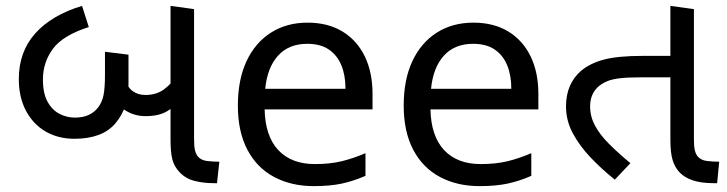

<svg xmlns="http://www.w3.org/2000/svg" viewBox="-20 -623 2474 653"><path d="M233 -151Q178 -151 135.5 -175.5Q93 -200 68.5 -246Q44 -292 44 -354Q44 -447 100 -509.5Q156 -572 259 -603L282 -531Q194 -503 160 -457Q126 -411 126 -353Q126 -305 142 -276.5Q158 -248 183 -235.5Q208 -223 234 -223Q262 -223 281.5 -232Q301 -241 314 -258Q327 -275 332 -299Q337 -323 337 -369V-447L417 -437V-335Q417 -256 372.5 -203.5Q328 -151 233 -151ZM475 -228Q435 -228 402.5 -250Q370 -272 349 -333L404 -357Q414 -325 432 -312.5Q450 -300 475 -300Q511 -300 537 -318.5Q563 -337 585 -371L602 -291Q576 -261 548 -244.5Q520 -228 475 -228ZM708 0Q673 0 642.5 -7.5Q612 -15 591 -37Q572 -57 566 -81.5Q560 -106 560 -148V-603L640 -592V-152Q640 -125 643 -112.5Q646 -100 652 -92Q663 -78 684 -75.5Q705 -73 726 -73L718 0Z M1026 -546Q1095 -546 1144.5 -516Q1194 -486 1220.5 -431.5Q1247 -377 1247 -304V-251H880Q882 -160 926.5 -112.5Q971 -65 1051 -65Q1102 -65 1141.5 -74.5Q1181 -84 1223 -102V-25Q1182 -7 1142 1.5Q1102 10 1047 10Q971 10 912.5 -21Q854 -52 821.5 -113.5Q789 -175 789 -264Q789 -352 818.5 -415Q848 -478 901.5 -512Q955 -546 1026 -546ZM1025 -474Q962 -474 925.5 -433.5Q889 -393 882 -321H1155Q1155 -367 1141 -401Q1127 -435 1098.5 -454.5Q1070 -474 1025 -474Z M1590 -546Q1659 -546 1708.5 -516Q1758 -486 1784.5 -431.5Q1811 -377 1811 -304V-251H1444Q1446 -160 1490.5 -112.5Q1535 -65 1615 -65Q1666 -65 1705.5 -74.5Q1745 -84 1787 -102V-25Q1746 -7 1706 1.5Q1666 10 1611 10Q1535 10 1476.5 -21Q1418 -52 1385.5 -113.5Q1353 -175 1353 -264Q1353 -352 1382.5 -415Q1412 -478 1465.5 -512Q1519 -546 1590 -546ZM1589 -474Q1526 -474 1489.5 -433.5Q1453 -393 1446 -321H1719Q1719 -367 1705 -401Q1691 -435 1662.5 -454.5Q1634 -474 1589 -474Z M2071 -12Q2026 -48 1988.5 -87.5Q1951 -127 1928 -170Q1905 -213 1905 -261Q1905 -300 1918 -330Q1931 -360 1955 -381Q1985 -407 2032.5 -420Q2080 -433 2168 -433H2280V-360H2162Q2117 -360 2090 -357Q2063 -354 2047 -347.5Q2031 -341 2018 -331Q2003 -319 1995 -301.5Q1987 -284 1987 -261Q1987 -227 2003.5 -196Q2020 -165 2051 -134Q2082 -103 2124 -68ZM2408 0Q2365 0 2336.5 -9.5Q2308 -19 2291 -37Q2275 -54 2267.5 -79Q2260 -104 2260 -148V-603L2340 -592V-152Q2340 -125 2343 -112.5Q2346 -100 2352 -92Q2363 -78 2384.5 -75.5Q2406 -73 2426 -73L2419 0Z"/></svg>

Font: lguzrati05
Style: Book
Weight: 400
Designer: Jelle Bosma - Monotype Design Team, Universal Thirst
Foundry: Monotype Imaging Inc.
Version: Version 2.106